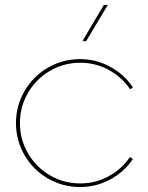

<svg xmlns="http://www.w3.org/2000/svg" viewBox="-20 -750 600 780"><path d="M305.2 -509.8Q370.6 -509.8 427.7 -478.8Q484.9 -447.8 520 -395L508.8 -387.2Q475.1 -437 421.6 -466.1Q368.2 -495.1 306.2 -495.1Q239.3 -495.1 182.9 -462.2Q126.5 -429.2 93.8 -372.8Q61 -316.4 61 -250Q61 -183.6 93.8 -127.2Q126.5 -70.8 182.9 -37.8Q239.3 -4.9 306.2 -4.9Q368.2 -4.9 421.1 -33.7Q474.1 -62.5 507.8 -111.8L520 -104Q484.4 -51.3 427.5 -20.8Q370.6 9.8 305.2 9.8Q234.4 9.8 174.3 -25.1Q114.3 -60.1 79.6 -119.9Q44.9 -179.7 44.9 -250Q44.9 -320.3 79.6 -380.1Q114.3 -439.9 174.3 -474.9Q234.4 -509.8 305.2 -509.8ZM314.9 -583 401.9 -730H418L330.1 -583Z"/></svg>

Font: Human Sans Thin
Style: Regular
Weight: 100
Designer: Tim Radville
Foundry: Continuum
Version: Version 1.000;FEAKit 1.0